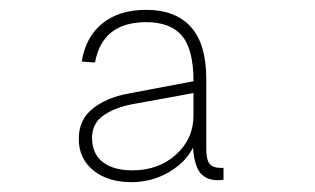

<svg xmlns="http://www.w3.org/2000/svg" viewBox="-20 -746 640 390"><path d="M247 -376Q199 -376 169.5 -400Q140 -424 140 -464Q140 -503 168.5 -525.5Q197 -548 241 -556L373 -581Q373 -646 349.5 -673.5Q326 -701 277 -701Q188 -701 173 -619L146 -621Q154 -671 188 -698.5Q222 -726 277 -726Q336 -726 367.5 -691.5Q399 -657 399 -585V-444Q399 -421 406 -413Q413 -405 427 -405H434V-381Q431 -380 422 -380Q400 -380 387.5 -394Q375 -408 372 -446Q357 -416 322.5 -396Q288 -376 247 -376ZM249 -400Q302 -400 337.5 -432Q373 -464 373 -511V-557L247 -534Q212 -527 189.5 -511Q167 -495 167 -466Q167 -434 188.5 -417Q210 -400 249 -400Z"/></svg>

Font: Geist Mono Thin
Style: Regular
Weight: 100
Monospace: yes
Designer: Basement.studio, Andrés Briganti, Mateo Zaragoza
Foundry: Basement.studio, Vercel, Andrés Briganti, Guido Ferreyra, Mateo Zaragoza
Version: Version 1.500; ttfautohint (v1.8.4.7-5d5b)